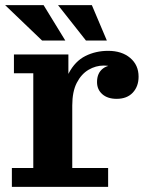

<svg xmlns="http://www.w3.org/2000/svg" viewBox="-29 -724 577 744"><path d="M17 0V-73H100V-440H25V-513H236V-334L251 -338V-73H390V0ZM211 -315Q213 -394 237.5 -440.5Q262 -487 302 -507Q342 -527 390 -527Q443 -527 475.5 -499.5Q508 -472 508 -427Q508 -389 485.5 -365Q463 -341 423 -341Q388 -341 367.5 -359Q347 -377 347 -406Q347 -441 370 -458.5Q393 -476 442 -473L437 -426Q434 -448 417.5 -459Q401 -470 373 -470Q342 -470 314 -453.5Q286 -437 268.5 -403Q251 -369 251 -315ZM134 -567 -9 -704H140L224 -567ZM304 -567 196 -704H327L385 -567Z"/></svg>

Font: Montagu Slab 144pt SemiBold
Style: Regular
Weight: 600
Version: Version 1.000